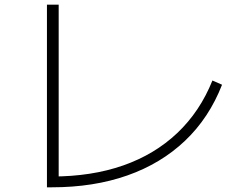

<svg xmlns="http://www.w3.org/2000/svg" viewBox="-20 -779 1040 818"><path d="M180 19V-759H230V5L201 -27Q370 -27 504.5 -74Q639 -121 735.5 -212.5Q832 -304 885 -436L926 -418Q871 -277 768.5 -179.5Q666 -82 522.5 -31.5Q379 19 201 19Z"/></svg>

Font: M PLUS 1 Code Light
Style: Regular
Weight: 300
Designer: Coji Morishita
Foundry: UNDERFOREST DESIGN
Version: Version 1.002